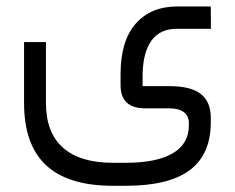

<svg xmlns="http://www.w3.org/2000/svg" viewBox="-20 -370 744 608"><path d="M361.8 -135.3Q361.8 -240.7 409.9 -295.2Q458 -349.6 542 -349.6H647.5L647.9 -278.8H539.6Q487.3 -278.8 460.2 -242.2Q433.1 -205.6 431.6 -135.3V-104.5V-97.2H439H517.1Q584 -97.2 615.7 -72.5Q647.5 -47.9 647.5 2.9V17.1Q647.5 118.7 581.3 168.5Q515.1 218.3 378.4 218.3H337.4Q195.8 218.3 126 153.3Q56.2 88.4 56.2 -43.9V-236.8H125.5V-43.9Q125.5 49.8 179.4 97.7Q233.4 145.5 337.4 145.5H378.4Q475.1 145.5 526.6 115.7Q578.1 85.9 578.1 25.9V20Q578.1 -2.9 562 -14.9Q545.9 -26.9 517.1 -26.9H439.9Q361.8 -26.9 361.8 -100.1Z"/></svg>

Font: Shabnam Light WOL
Style: Light-WOL
Weight: 300
Foundry: DejaVu fonts team - Redesigned by Saber Rastikerdar - Based on Vazir font
Version: Version 5.0.0